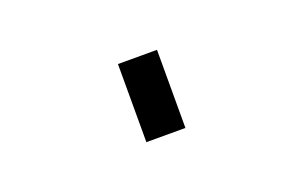

<svg xmlns="http://www.w3.org/2000/svg" viewBox="-40 -931 730 462"><g transform="rotate(-20 325.0 -700.0)"><path d="M375 -800V-600H275V-800Z"/></g></svg>

Font: Monoikos Medium
Style: Regular
Weight: 500
Designer: Brian Krent
Version: Version 0.088